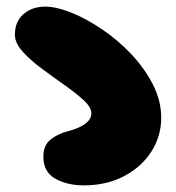

<svg xmlns="http://www.w3.org/2000/svg" viewBox="-20 -594 532 580"><path d="M233 -34Q184 -34 147.5 -54Q111 -74 111 -121Q111 -156 134 -173.5Q157 -191 187 -198Q256 -217 256 -252Q256 -270 232.5 -291.5Q209 -313 175 -337Q141 -361 106.5 -386.5Q72 -412 48.5 -438Q25 -464 25 -489Q25 -529 51 -551.5Q77 -574 117 -574Q150 -574 195 -556Q240 -538 287.5 -506Q335 -474 375.5 -431.5Q416 -389 441.5 -339.5Q467 -290 467 -238Q467 -183 437.5 -136.5Q408 -90 355 -62Q302 -34 233 -34Z"/></svg>

Font: Cherry Bomb One
Style: Regular
Weight: 400
Designer: satsuyako
Foundry: satsuyako
Version: Version 4.100; ttfautohint (v1.8.3)